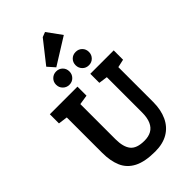

<svg xmlns="http://www.w3.org/2000/svg" viewBox="-326 -1216 1322 1322"><g transform="rotate(-45 335.0 -555.5)"><path d="M353 4Q253 4 195 -26Q137 -56 112.5 -112.5Q88 -169 88 -248V-593L21 -602V-691H290V-603L219 -592V-250Q219 -175 248.5 -138Q278 -101 353 -101Q393 -101 421 -116.5Q449 -132 464 -165.5Q479 -199 479 -251V-594L415 -603V-691H643V-600L584 -587V-248Q584 -171 557.5 -114Q531 -57 479.5 -26.5Q428 4 353 4ZM450 -739Q422 -739 403.5 -758Q385 -777 385 -804Q385 -832 403.5 -850.5Q422 -869 450 -869Q478 -869 496.5 -850.5Q515 -832 515 -804Q515 -777 496.5 -758Q478 -739 450 -739ZM260 -739Q233 -739 214 -758Q195 -777 195 -804Q195 -832 214 -850.5Q233 -869 260 -869Q288 -869 306.5 -850.5Q325 -832 325 -804Q325 -777 306.5 -758Q288 -739 260 -739ZM281 -888 235 -940 362 -1101 398 -1115 475 -1009Z"/></g></svg>

Font: Kreon Light
Style: Regular
Weight: 300
Designer: Julia Petretta
Foundry: Julia Petretta and Eli Heuer
Version: Version 2.002